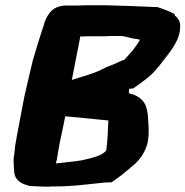

<svg xmlns="http://www.w3.org/2000/svg" viewBox="-20 -730 705 730"><path d="M37 -170C36 -158 35 -147 33 -135L32 -132C31 -112 33 -91 34 -78C36 -40 69 -29 90 -24L92 -23L132 -21L167 -20L170 -21H171C192 -21 218 -21 246 -23C292 -26 336 -32 378 -36L405 -37L411 -42C439 -60 460 -79 484 -99C512 -122 535 -153 543 -196C547 -226 545 -253 543 -277C543 -293 540 -308 536 -323C528 -349 504 -367 478 -373C469 -375 469 -374 471 -392C472 -392 476 -393 478 -393L487 -394C505 -407 528 -423 547 -439C559 -449 570 -461 584 -478H585V-479C607 -509 635 -538 655 -581C663 -599 665 -618 665 -630C666 -652 653 -664 645 -671L643 -677C624 -687 603 -695 579 -703H576C513 -706 455 -708 384 -710H311L270 -709H229C224 -709 188 -708 169 -681L168 -680C156 -665 150 -648 144 -627C137 -605 129 -582 122 -558L104 -498V-497C94 -453 83 -410 73 -365L54 -265C47 -231 42 -201 37 -172ZM192 -109C193 -113 196 -120 197 -128C202 -162 209 -199 221 -253L228 -288L392 -272C391 -239 389 -194 384 -158C370 -140 337 -130 288 -120C264 -116 237 -114 205 -110C204 -110 196 -109 195 -109ZM253 -426 284 -584V-586V-591C294 -592 307 -592 320 -592H359C370 -592 383 -592 397 -593H444C455 -592 473 -586 489 -583H491C499 -582 506 -581 512 -579C506 -568 497 -554 486 -540C478 -530 467 -519 453 -503C453 -503 448 -501 445 -500H444C434 -496 421 -489 411 -485L398 -480C387 -476 376 -471 365 -465C333 -449 295 -440 253 -426Z"/></svg>

Font: Vapor
Style: BlkObl
Weight: 900
Foundry: Cannot Into Space Fonts
Version: Version 0.179